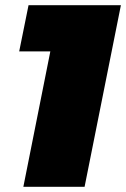

<svg xmlns="http://www.w3.org/2000/svg" viewBox="-20 -720 486 740"><path d="M70 0 174 -522H54L90 -700H446L306 0Z"/></svg>

Font: Montserrat Black
Style: Italic
Weight: 900
Italic angle: -11.3°
Designer: Julieta Ulanovsky
Foundry: Julieta Ulanovsky
Version: Version 9.000; ttfautohint (v1.8.4.7-5d5b)